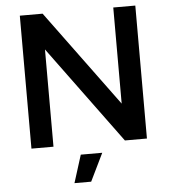

<svg xmlns="http://www.w3.org/2000/svg" viewBox="-59 -754 893 1007"><g transform="rotate(-5 387.0 -250.0)"><path d="M83 0V-700H203L575 -194V-700H691V0H575L199 -512V0ZM292 200 338 54H451L380 200Z"/></g></svg>

Font: Figtree Light SemiBold
Style: Regular
Weight: 600
Version: Version 2.002